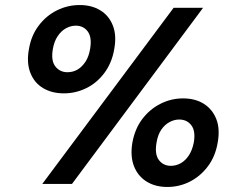

<svg xmlns="http://www.w3.org/2000/svg" viewBox="-20 -731 949 763"><path d="M148 0 670 -700H787L266 0ZM645 12Q597 12 562.5 -9.5Q528 -31 512.5 -70.5Q497 -110 506 -164Q516 -219 545.5 -258Q575 -297 617.5 -318.5Q660 -340 707 -340Q756 -340 790 -318.5Q824 -297 839.5 -258Q855 -219 845 -164Q836 -110 806.5 -70.5Q777 -31 735 -9.5Q693 12 645 12ZM234 -360Q186 -360 151 -381Q116 -402 100.5 -442Q85 -482 95 -536Q104 -590 134 -629.5Q164 -669 206.5 -690Q249 -711 297 -711Q344 -711 378.5 -690Q413 -669 428.5 -629.5Q444 -590 434 -536Q425 -482 395.5 -442Q366 -402 323.5 -381Q281 -360 234 -360ZM659 -72Q680 -72 698.5 -82.5Q717 -93 730.5 -113.5Q744 -134 750 -164Q758 -210 740.5 -233Q723 -256 692 -256Q672 -256 653 -245.5Q634 -235 620.5 -215Q607 -195 602 -164Q594 -118 611.5 -95Q629 -72 659 -72ZM248 -444Q270 -444 288 -454.5Q306 -465 319.5 -485.5Q333 -506 338 -536Q346 -582 329 -605.5Q312 -629 281 -629Q261 -629 242 -618.5Q223 -608 209 -587Q195 -566 190 -536Q182 -490 200 -467Q218 -444 248 -444Z"/></svg>

Font: DM Sans 9pt SemiBold
Style: Italic
Weight: 600
Italic angle: -10°
Version: Version 4.004;gftools[0.9.30]